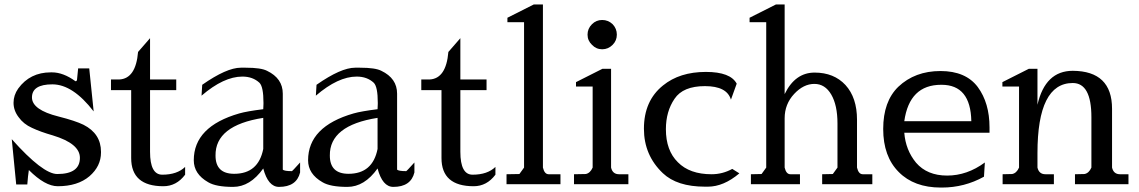

<svg xmlns="http://www.w3.org/2000/svg" viewBox="-20 -830 5130 865"><path d="M238 -46Q173 -46 33 -203L53 1H103Q106 -39 110 -64Q183 9 240 9Q330 9 383 -36Q435 -81 435 -143V-146Q435 -228 356 -268Q319 -286 244 -305Q124 -335 124 -391Q124 -450 216 -450Q308 -450 402 -328L382 -522H332L327 -471Q326 -464 320 -464Q265 -504 214 -504Q214 -504 213 -504Q211 -504 209 -504Q115 -504 62 -431Q41 -401 41 -367Q41 -332 64 -302Q86 -271 124 -254Q162 -236 218 -220Q340 -183 340 -119Q340 -46 238 -46Z M716 9Q775 9 814 -43V-78Q778 -43 711 -43Q656 -43 656 -146V-424H774V-472H656V-658L602 -596Q592 -476 518 -472H480V-424H571V-118Q571 9 716 9Z M1166 -159Q1144 -47 1035 -47Q951 -47 951 -129Q949 -265 1166 -299ZM1072 -485Q1119 -485 1149 -457Q1167 -439 1167 -367Q1167 -365 1167 -362L1166 -338Q1093 -329 1058 -319Q853 -260 853 -108Q853 -46 918 -9Q953 12 1030 12Q1107 12 1166 -71Q1188 12 1237 12Q1316 12 1332 -53V-98Q1297 -59 1295 -59Q1260 -59 1254 -66V-408Q1254 -477 1183 -511Q1156 -525 1087 -525H1065Q1001 -525 891 -448L888 -399Q988 -485 1072 -485Z M1681 -159Q1659 -47 1550 -47Q1466 -47 1466 -129Q1464 -265 1681 -299ZM1587 -485Q1634 -485 1664 -457Q1682 -439 1682 -367Q1682 -365 1682 -362L1681 -338Q1608 -329 1573 -319Q1368 -260 1368 -108Q1368 -46 1433 -9Q1468 12 1545 12Q1622 12 1681 -71Q1703 12 1752 12Q1831 12 1847 -53V-98Q1812 -59 1810 -59Q1775 -59 1769 -66V-408Q1769 -477 1698 -511Q1671 -525 1602 -525H1580Q1516 -525 1406 -448L1403 -399Q1503 -485 1587 -485Z M2114 9Q2173 9 2212 -43V-78Q2176 -43 2109 -43Q2054 -43 2054 -146V-424H2172V-472H2054V-658L2000 -596Q1990 -476 1916 -472H1878V-424H1969V-118Q1969 9 2114 9Z M2385 -810 2266 -750V-730H2341V-75Q2323 -50 2320 -46L2262 -45V0H2505V-45H2452Q2433 -45 2426 -75V-810Z M2733 -520H2694L2575 -460V-440H2650V-75Q2639 -50 2619 -46L2566 -45V0H2811V-45H2769Q2740 -45 2733 -75ZM2627 -674Q2627 -647 2647 -628Q2666 -608 2693 -608Q2720 -608 2740 -628Q2759 -647 2759 -674Q2759 -701 2740 -721Q2720 -740 2693 -740Q2666 -740 2647 -721Q2627 -701 2627 -674Z M3279 -69Q3235 -45 3186 -45Q3087 -45 3034 -99Q2980 -152 2980 -248Q2980 -328 3019 -385Q3057 -442 3156 -442Q3255 -442 3273 -381L3299 -453Q3271 -506 3160 -506Q3042 -506 2967 -445Q2881 -376 2881 -250Q2881 -131 2966 -50Q3030 11 3156 11H3169Q3240 11 3311 -49Z M3515 -810H3476L3357 -750V-730H3432V-75Q3414 -50 3411 -46L3363 -45V0H3584V-45H3541Q3522 -45 3515 -75V-297Q3515 -361 3558 -407Q3600 -452 3649 -452Q3697 -452 3725 -404Q3753 -356 3753 -274V-75Q3735 -50 3732 -46L3684 -45V0H3910V-45H3867Q3848 -45 3841 -75V-291Q3841 -390 3789 -447Q3737 -503 3650 -503Q3562 -503 3515 -406Z M4054 -284Q4077 -448 4220 -448H4222Q4353 -448 4356 -284ZM4417 -98Q4337 -39 4247 -39Q4157 -39 4107 -97Q4060 -154 4054 -232H4438V-256Q4438 -366 4385 -438Q4331 -510 4217 -510Q4102 -510 4027 -439Q3959 -373 3959 -249Q3959 -125 4029 -55Q4098 15 4219 15Q4221 15 4223 15Q4325 15 4413 -34Z M4654 -520H4615L4496 -460V-440H4571V-75Q4560 -50 4540 -46L4497 -45V0H4728V-45H4690Q4661 -45 4654 -75V-140Q4654 -456 4813 -456Q4897 -456 4897 -302V-75Q4886 -50 4866 -46L4823 -45V0H5064V-45H5026Q4997 -45 4990 -75V-340Q4990 -510 4813 -511Q4689 -511 4654 -358Z"/></svg>

Font: Sawarabi Mincho
Style: Regular
Weight: 400
Version: Version 1.082; ttfautohint (v1.8.4.7-5d5b)